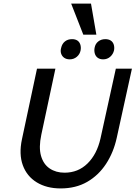

<svg xmlns="http://www.w3.org/2000/svg" viewBox="-20 -1042 758 1074"><path d="M319 12Q241 12 185.5 -22Q130 -56 107.5 -118Q85 -180 103 -264L187 -658H290L211 -288Q196 -217 209.5 -170Q223 -123 258 -99.5Q293 -76 341 -76Q417 -76 469.5 -127.5Q522 -179 542 -267L628 -658H718L633 -271Q615 -189 573 -125Q531 -61 467.5 -24.5Q404 12 319 12ZM370 -710Q352 -710 339.5 -718.5Q327 -727 322 -742Q317 -757 322 -774Q327 -797 343 -810Q359 -823 383 -823Q401 -823 412.5 -815.5Q424 -808 429 -793.5Q434 -779 431 -761Q427 -739 410 -724.5Q393 -710 370 -710ZM557 -710Q539 -710 527 -718.5Q515 -727 510.5 -742Q506 -757 509 -774Q513 -797 529.5 -810Q546 -823 569 -823Q587 -823 599 -815.5Q611 -808 616 -793.5Q621 -779 618 -761Q613 -739 596.5 -724.5Q580 -710 557 -710ZM446 -848 378 -1022H489L519 -848Z"/></svg>

Font: Ysabeau SemiBold
Style: Italic
Weight: 600
Italic angle: -12°
Designer: Christian Thalmann (Catharsis Fonts)
Version: Version 2.002